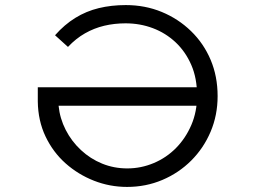

<svg xmlns="http://www.w3.org/2000/svg" viewBox="-20 -727 1007 757"><path d="M481 10Q413 10 350.5 -14.5Q288 -39 238.5 -83Q189 -127 159.5 -189Q130 -251 129 -327V-383H784L788 -310H211Q216 -260 239 -215Q262 -170 299 -135.5Q336 -101 382.5 -82Q429 -63 482 -63Q536 -63 586 -84Q636 -105 674 -143.5Q712 -182 734.5 -234.5Q757 -287 757 -350Q757 -419 734 -471.5Q711 -524 672 -560.5Q633 -597 582.5 -616Q532 -635 475 -635Q431 -635 391 -625.5Q351 -616 315 -595.5Q279 -575 248 -542L197 -588Q234 -630 277 -656.5Q320 -683 369.5 -695Q419 -707 476 -707Q552 -707 617.5 -680Q683 -653 733 -604.5Q783 -556 810.5 -491Q838 -426 838 -348Q838 -273 810.5 -208Q783 -143 734 -94Q685 -45 620 -17.5Q555 10 481 10Z"/></svg>

Font: Lexend Zetta Light
Style: Regular
Weight: 300
Designer: Bonnie Shaver-Troup, Thomas Jockin
Foundry: Lexend
Version: Version 1.007